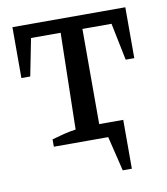

<svg xmlns="http://www.w3.org/2000/svg" viewBox="-73 -548 648 747"><g transform="rotate(-10 250.5 -174.5)"><path d="M352 137 310 -36 357 0H242V-56H388V137ZM472 -486V-285H438L408 -432H293V-49L378 -33V0H104V-29Q128 -36 152 -42Q176 -48 199 -51L207 -432H90L61 -285H26V-486Z"/></g></svg>

Font: Piazzolla 24pt Medium
Style: Regular
Weight: 500
Designer: Juan Pablo del Peral
Foundry: Huerta Tipografica
Version: Version 2.005